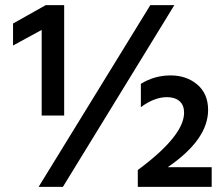

<svg xmlns="http://www.w3.org/2000/svg" viewBox="-20 -731 873 751"><path d="M808 0H519V-66Q700 -200 700 -290Q700 -320 682 -335.5Q664 -351 633 -351Q584 -351 531 -312V-403Q584 -436 647 -436Q710 -436 752 -400Q794 -364 794 -301Q794 -185 636 -77H808ZM231 -279H143V-614L31 -553V-639L159 -711H231ZM226 0H131L568 -711H662Z"/></svg>

Font: Hind Colombo SemiBold
Style: Regular
Weight: 600
Designer: Jyotish Sonowal, Aditi Pimprikar
Foundry: Indian Type Foundry
Version: Version 1.000;PS 1.0;hotconv 1.0.86;makeotf.lib2.5.63406; tt